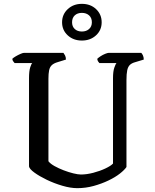

<svg xmlns="http://www.w3.org/2000/svg" viewBox="-20 -979 804 999"><path d="M382 0Q347 0 304.5 -12.5Q262 -25 223.5 -43.5Q185 -62 159 -81Q133 -100 131 -113V-572Q131 -609 137 -628Q143 -647 148 -651H56Q53 -655 49 -659.5Q45 -664 44 -673Q50 -679 62 -686Q74 -693 86.5 -698.5Q99 -704 105 -704H310Q314 -699 318.5 -690.5Q323 -682 323 -669L281 -656Q260 -650 249.5 -640Q239 -630 235.5 -613Q232 -596 232 -569V-140Q242 -127 263.5 -115Q285 -103 311 -93Q337 -83 361.5 -77Q386 -71 401 -71Q431 -71 465.5 -80Q500 -89 528.5 -102.5Q557 -116 568 -128V-572Q568 -608 575 -627.5Q582 -647 586 -651H497Q493 -655 490 -660Q487 -665 486 -673Q492 -679 503.5 -686.5Q515 -694 527.5 -699Q540 -704 546 -704H715Q720 -699 724 -690Q728 -681 728 -669L685 -656Q666 -651 656 -641.5Q646 -632 642 -613.5Q638 -595 638 -562V-110Q628 -95 604 -76Q580 -57 544.5 -40Q509 -23 467.5 -11.5Q426 0 382 0ZM406 -768Q362 -768 332.5 -795Q303 -822 303 -863Q303 -904 332.5 -931.5Q362 -959 406 -959Q451 -959 480 -931.5Q509 -904 509 -863Q509 -822 479.5 -795Q450 -768 406 -768ZM406 -815Q429 -815 443.5 -828Q458 -841 458 -863Q458 -886 443.5 -899Q429 -912 406 -912Q383 -912 369 -899Q355 -886 355 -863Q355 -841 369 -828Q383 -815 406 -815Z"/></svg>

Font: Texturina 12pt
Style: Regular
Weight: 400
Designer: Guillermo Torres Carreño
Foundry: Omnibus-Type
Version: Version 1.002